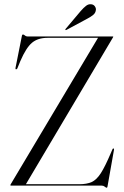

<svg xmlns="http://www.w3.org/2000/svg" viewBox="-20 -871 582 901"><path d="M510.5 -696 101.5 -6.5H351.5Q387.5 -6.5 410.2 -16.8Q433 -27 453 -58Q473 -89 499.5 -151.5L508 -171Q509.5 -175 513 -174Q516 -173.5 515 -168.5L484.5 4Q483.5 10 480.5 10Q477.5 10 471.5 5Q465.5 0 457 0H31.5Q28.5 0 28.5 -2.5Q28.5 -3 30 -6L440 -693.5H203.5Q157.5 -693.5 130 -670.2Q102.5 -647 75.5 -584.5L62 -551.5Q59.5 -545 54.5 -546Q51.5 -546.5 53 -553.5L83 -704Q84 -709 88 -709Q92 -709 96.8 -704.5Q101.5 -700 108.5 -700H509.5Q511.5 -700 511.5 -698.5Q511.5 -697.5 510.5 -696ZM359 -819.5Q372.5 -835 384 -843.8Q395.5 -852.5 407.5 -851Q419 -850 425 -841.5Q431 -833 430 -824.5Q428.5 -810 417 -800.8Q405.5 -791.5 390 -783.5L292.5 -731Q288.5 -728.5 287 -730.5Q285.5 -733 288.5 -736Z"/></svg>

Font: Fraunces 144pt Light
Style: Regular
Weight: 300
Version: Version 1.000;[b76b70a41]